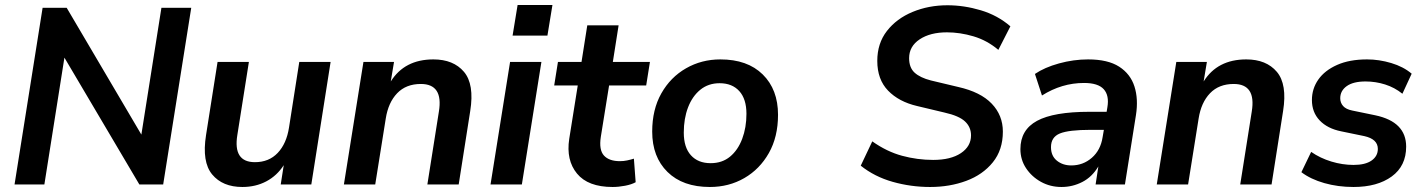

<svg xmlns="http://www.w3.org/2000/svg" viewBox="-20 -736 5682 766"><path d="M38 0 150 -705H246L544 -199L624 -705H743L631 0H536L237 -506L157 0Z M947 10Q868 10 826.5 -40Q785 -90 802 -197L848 -489H973L927 -198Q909 -89 997 -89Q1053 -89 1088 -126Q1123 -163 1133 -227L1174 -489H1299L1222 0H1100L1112 -77Q1085 -35 1042.5 -12.5Q1000 10 947 10Z M1352 0 1430 -489H1552L1539 -411Q1594 -499 1709 -499Q1789 -499 1831 -449.5Q1873 -400 1856 -293L1810 0H1685L1731 -291Q1749 -401 1659 -401Q1600 -401 1564.5 -364Q1529 -327 1519 -263L1477 0Z M2025 -594 2045 -716H2184L2164 -594ZM1937 0 2015 -489H2140L2062 0Z M2424 10Q2326 10 2282 -43.5Q2238 -97 2251 -182L2285 -395H2191L2206 -489H2300L2323 -635H2448L2425 -489H2573L2558 -395H2410L2377 -190Q2369 -138 2389.5 -115.5Q2410 -93 2453 -93Q2468 -93 2482 -96Q2496 -99 2509 -103L2516 -9Q2500 0 2474 5Q2448 10 2424 10Z M2812 10Q2704 10 2643 -50Q2582 -110 2582 -211Q2582 -299 2618.5 -363.5Q2655 -428 2717 -463.5Q2779 -499 2854 -499Q2962 -499 3023 -439Q3084 -379 3084 -278Q3084 -190 3047.5 -125.5Q3011 -61 2949.5 -25.5Q2888 10 2812 10ZM2815 -85Q2861 -85 2892.5 -111Q2924 -137 2941 -182Q2958 -227 2958 -282Q2958 -341 2929.5 -372.5Q2901 -404 2851 -404Q2806 -404 2774 -378Q2742 -352 2725 -307.5Q2708 -263 2708 -207Q2708 -148 2736.5 -116.5Q2765 -85 2815 -85Z M3691 10Q3614 10 3541.5 -10.5Q3469 -31 3414 -75L3460 -172Q3518 -131 3579 -114.5Q3640 -98 3703 -98Q3773 -98 3813.5 -125Q3854 -152 3854 -196Q3854 -229 3830 -251.5Q3806 -274 3748 -287L3639 -313Q3566 -330 3523 -374.5Q3480 -419 3480 -493Q3480 -563 3518.5 -612.5Q3557 -662 3621 -688.5Q3685 -715 3760 -715Q3826 -715 3893 -695Q3960 -675 4011 -631L3963 -537Q3918 -575 3864 -591Q3810 -607 3758 -607Q3691 -607 3649 -579Q3607 -551 3607 -504Q3607 -466 3629 -446Q3651 -426 3694 -415L3803 -389Q3892 -369 3936.5 -322.5Q3981 -276 3981 -211Q3981 -138 3941 -88.5Q3901 -39 3835 -14.5Q3769 10 3691 10Z M4215 10Q4170 10 4133 -10.5Q4096 -31 4073.5 -65Q4051 -99 4051 -141Q4051 -218 4117.5 -254Q4184 -290 4326 -290H4395L4398 -308Q4406 -355 4383.5 -380Q4361 -405 4305 -405Q4216 -405 4137 -355L4109 -441Q4147 -467 4205 -483Q4263 -499 4321 -499Q4400 -499 4445 -470Q4490 -441 4506 -391Q4522 -341 4512 -277L4468 0H4351L4362 -72Q4337 -30 4298 -10Q4259 10 4215 10ZM4254 -76Q4301 -76 4336 -106.5Q4371 -137 4379 -189L4384 -218H4332Q4244 -218 4208.5 -203.5Q4173 -189 4173 -149Q4173 -114 4196.5 -95Q4220 -76 4254 -76Z M4595 0 4673 -489H4795L4782 -411Q4837 -499 4952 -499Q5032 -499 5074 -449.5Q5116 -400 5099 -293L5053 0H4928L4974 -291Q4992 -401 4902 -401Q4843 -401 4807.5 -364Q4772 -327 4762 -263L4720 0Z M5380 10Q5318 10 5263.5 -5.5Q5209 -21 5172 -49L5211 -130Q5247 -105 5291.5 -91.5Q5336 -78 5380 -78Q5427 -78 5452 -95.5Q5477 -113 5477 -142Q5477 -181 5423 -193L5331 -212Q5276 -223 5245 -255.5Q5214 -288 5214 -337Q5214 -382 5239.5 -418.5Q5265 -455 5314.5 -477Q5364 -499 5434 -499Q5482 -499 5530.5 -484.5Q5579 -470 5612 -442L5575 -362Q5544 -387 5506 -399Q5468 -411 5428 -411Q5379 -411 5353 -392.5Q5327 -374 5327 -344Q5327 -326 5338.5 -313Q5350 -300 5375 -295L5467 -276Q5590 -250 5590 -151Q5590 -74 5532.5 -32Q5475 10 5380 10Z"/></svg>

Font: Nunito Sans
Style: Bold Italic
Weight: 700
Italic angle: -9°
Designer: Vernon Adams
Foundry: Vernon Adams
Version: Version 3.006; ttfautohint (v1.8.3)